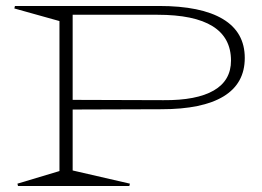

<svg xmlns="http://www.w3.org/2000/svg" viewBox="-20 -620 874 640"><path d="M38.1 -7.8 178.2 -49.8V-549.8L27.8 -591.8L29.8 -600.1H509.8Q650.4 -600.1 723.1 -556.4Q795.9 -512.7 795.9 -426.8Q795.9 -341.8 725.3 -298.8Q654.8 -255.9 518.1 -255.9L222.2 -254.9V-51.8L413.1 -7.8L411.1 0H40ZM222.2 -287.1 524.9 -286.1Q635.3 -285.2 692.6 -318.4Q750 -351.6 750 -418Q750 -570.8 504.9 -570.8H222.2Z"/></svg>

Font: Halibut Exp Thin
Style: Regular
Weight: 250
Width: 7
Designer: Matteo Maggi
Foundry: Collletttivo
Version: Version 3.080 | FøM Fix